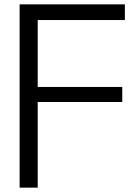

<svg xmlns="http://www.w3.org/2000/svg" viewBox="-20 -861 600 881"><path d="M70 0V-841H553V-769H153V-462H541V-393H153V0Z"/></svg>

Font: Matangi Medium
Style: Regular
Weight: 500
Designer: Prashant Pant
Foundry: The Graphic Ant
Version: Version 3.002